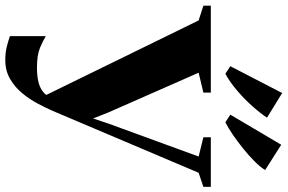

<svg xmlns="http://www.w3.org/2000/svg" viewBox="-216 -850 1062 709"><g transform="rotate(90 314.5 -495.0)"><path d="M181 16Q153 16 131 10.2Q109 4.5 93 -1V-133.5Q109.5 -123.5 136 -112.2Q162.5 -101 210 -101Q239 -101 261.2 -106.2Q283.5 -111.5 298.5 -123.5Q313.5 -135.5 322 -156L321.5 -112L35 -698L-19.5 -715.5V-743H301.5V-715.5L228 -698L375 -364L407 -283L384 -270L415.5 -364L537.5 -698L466.5 -715.5V-743H649.5V-715.5L597.5 -698L368.5 -158Q358 -134 342.2 -104.2Q326.5 -74.5 304.2 -47.2Q282 -20 251.5 -2Q221 16 181 16ZM410.5 -797 383 -815 494 -1003 587.5 -943.5Q575.5 -924.5 554.2 -903.5Q533 -882.5 507.5 -862Q482 -841.5 456.8 -824.2Q431.5 -807 411.5 -797ZM231.5 -797 204 -815 303 -1006.5 394 -950.5Q378 -926 351.2 -896Q324.5 -866 293.2 -839.5Q262 -813 232.5 -797Z"/></g></svg>

Font: Merriweather 120pt ExtraBold
Style: Regular
Weight: 800
Version: Version 2.100